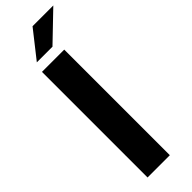

<svg xmlns="http://www.w3.org/2000/svg" viewBox="-318 -971 981 981"><g transform="rotate(-45 172.5 -481.0)"><path d="M225 0H64V-763H225ZM193 -816H80L195 -962H345Z"/></g></svg>

Font: Open Sauce Sans ExtraBold
Style: Regular
Weight: 800
Designer: Alfredo Marco Pradil
Foundry: Creative Sauce Fz LLC
Version: Version 1.477